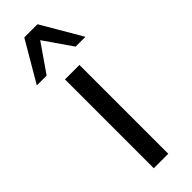

<svg xmlns="http://www.w3.org/2000/svg" viewBox="-284 -807 824 824"><g transform="rotate(-45 127.5 -395.0)"><path d="M84 0V-539.1H171.9V0ZM-19.5 -606.4 87.9 -790H168L275.4 -606.4H215.8L127.9 -733.4L40 -606.4Z"/></g></svg>

Font: Min Sans
Style: Regular
Weight: 400
Designer: Jinseong-Kim, NotoSansCJK, Nunito
Foundry: Jinseong-Kim
Version: Version 1.400;Glyphs 3.1.2 (3151)